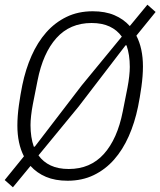

<svg xmlns="http://www.w3.org/2000/svg" viewBox="-22 -758 683 818"><path d="M126 -133 326 -394 497 -602Q477 -630 445 -645Q413 -660 368 -660Q276 -660 218.5 -596Q161 -532 138 -415L118 -314Q113 -288 110.5 -265Q108 -242 108 -225Q108 -173 122 -133ZM271 -38Q363 -38 420.5 -102Q478 -166 501 -283L521 -384Q526 -410 528.5 -433Q531 -456 531 -473Q531 -525 517 -565H513L313 -304L142 -96Q162 -68 194 -53Q226 -38 271 -38ZM266 12Q213 12 174 -4.5Q135 -21 108 -51L33 40L-2 9L80 -92Q66 -119 59 -152Q52 -185 52 -223Q52 -263 58.5 -309.5Q65 -356 73 -395Q87 -463 112.5 -520.5Q138 -578 175 -620Q212 -662 261.5 -686Q311 -710 373 -710Q426 -710 465 -693.5Q504 -677 531 -647L606 -738L641 -707L559 -606Q573 -579 580 -546Q587 -513 587 -475Q587 -435 580.5 -388.5Q574 -342 566 -303Q552 -235 526.5 -177.5Q501 -120 464 -78Q427 -36 377.5 -12Q328 12 266 12Z"/></svg>

Font: IBM Plex Sans Cond Light
Style: Italic
Weight: 300
Width: 3
Italic angle: -11°
Designer: Mike Abbink, Paul van der Laan, Pieter van Rosmalen
Foundry: Bold Monday
Version: Version 1.3